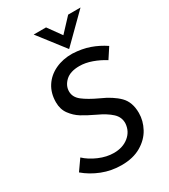

<svg xmlns="http://www.w3.org/2000/svg" viewBox="-226 -1045 1017 1157"><g transform="rotate(-30 282.5 -466.5)"><path d="M346 -638Q282 -638 249 -607Q216 -576 216 -536Q216 -496 252.5 -467.5Q289 -439 356 -408Q431 -375 473.5 -332.5Q516 -290 516 -214Q516 -160 488.5 -109Q461 -58 405.5 -25.5Q350 7 270 7Q199 7 135.5 -18Q72 -43 24 -84L76 -158Q111 -125 163.5 -102.5Q216 -80 266 -80Q328 -80 369 -113Q410 -146 414 -199Q416 -243 382.5 -274Q349 -305 290 -332Q235 -358 200.5 -379.5Q166 -401 140.5 -435.5Q115 -470 115 -519Q115 -582 145 -628.5Q175 -675 228 -700Q281 -725 347 -724Q413 -721 465 -702.5Q517 -684 563 -653L516 -581Q477 -606 432 -622Q387 -638 346 -638ZM529 -940 345 -758H344L203 -940H289L356 -847L443 -940Z"/></g></svg>

Font: Josefin Sans
Style: Italic
Weight: 400
Italic angle: -7°
Designer: Santiago Orozco
Foundry: Typemade
Version: Version 2.000